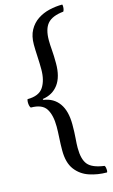

<svg xmlns="http://www.w3.org/2000/svg" viewBox="-154 -833 682 1158"><g transform="rotate(-15 187.5 -254.0)"><path d="M362 270Q304 270 252 252.5Q200 235 167.5 192Q135 149 135 72Q135 35 137.5 -6Q140 -47 140 -76Q140 -147 115 -187Q90 -227 19 -227Q14 -233 12 -242Q10 -251 10 -260Q10 -266 10.5 -270.5Q11 -275 13 -281Q85 -281 112.5 -323Q140 -365 140 -433Q140 -470 137.5 -514Q135 -558 135 -589Q135 -642 155 -678.5Q175 -715 208 -737Q241 -759 281.5 -768.5Q322 -778 363 -778Q365 -774 365 -765Q365 -746 358 -735Q288 -728 258.5 -694.5Q229 -661 229 -590Q229 -564 232 -528.5Q235 -493 235 -445Q235 -361 200 -314Q165 -267 102 -258Q102 -256 104 -252Q167 -243 201 -195.5Q235 -148 235 -63Q235 -14 232 21Q229 56 229 82Q229 153 256 185.5Q283 218 358 228Q362 233 363.5 241Q365 249 365 257Q365 265 362 270Z"/></g></svg>

Font: Petrona Medium
Style: Regular
Weight: 500
Designer: Ringo R. Seeber
Foundry: Ringo R. Seeber
Version: Version 2.001; ttfautohint (v1.8.3)